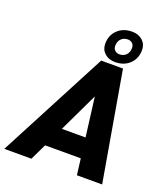

<svg xmlns="http://www.w3.org/2000/svg" viewBox="-194 -1043 1013 1158"><g transform="rotate(20 313.0 -464.0)"><path d="M423 -104H194L144 0H-30L337 -700H477L598 0H436ZM407 -232 375 -484 255 -232ZM325 -804Q325 -859 361 -893.5Q397 -928 454 -928Q495 -928 521 -904.5Q547 -881 547 -844Q547 -789 511 -754.5Q475 -720 418 -720Q377 -720 351 -743.5Q325 -767 325 -804ZM486 -835Q486 -853 474.5 -864Q463 -875 445 -875Q419 -875 402.5 -858Q386 -841 386 -813Q386 -795 397.5 -784Q409 -773 427 -773Q453 -773 469.5 -790Q486 -807 486 -835Z"/></g></svg>

Font: Sarabun ExtraBold
Style: Italic
Weight: 800
Italic angle: -10°
Designer: Suppakit Chalermlarp | Katatrad Co.,Ltd.
Foundry: Cadson Demak Co.,Ltd.
Version: Version 1.000; ttfautohint (v1.6)